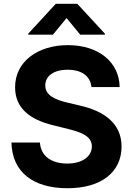

<svg xmlns="http://www.w3.org/2000/svg" viewBox="-20 -973 695 1003"><path d="M457.7 -518.1H605.1C603 -647.7 496.4 -737.2 334.5 -737.2C175.1 -737.2 58.2 -649.1 58.9 -517C58.6 -409.8 134.2 -348.4 257.1 -318.9L336.3 -299C415.5 -279.8 459.5 -257.1 459.9 -208.1C459.5 -154.8 409.1 -118.6 331 -118.6C251.1 -118.6 193.5 -155.5 188.6 -228.3H39.8C43.7 -71 156.2 10.3 332.7 10.3C510.3 10.3 614.7 -74.6 615.1 -207.7C614.7 -328.8 523.4 -393.1 397 -421.5L331.7 -437.1C268.5 -451.7 215.6 -475.1 216.6 -527.3C216.6 -574.2 258.2 -608.7 333.5 -608.7C407 -608.7 452.1 -575.3 457.7 -518.1ZM256.4 -791.9 327.8 -878.6 399.1 -791.9H528.1V-796.9L383.9 -953.1H271.3L127.5 -796.9V-791.9Z"/></svg>

Font: Karasuma Gothic
Style: Bold
Weight: 700
Designer: Rasmus Andersson / Ryoko Nishizuka
Foundry: Genbu
Version: Version 1.00